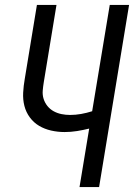

<svg xmlns="http://www.w3.org/2000/svg" viewBox="-20 -755 541 775"><path d="M301 0 340 -236Q316 -230 291 -226Q266 -222 241 -222Q213 -222 186.5 -228Q160 -234 138 -247Q116 -260 100.5 -281Q85 -302 78.5 -327.5Q72 -353 73.5 -381Q75 -409 80 -437L129 -735H208L157 -425Q154 -407 152.5 -389.5Q151 -372 156 -356Q161 -340 171.5 -327Q182 -314 196.5 -306Q211 -298 228 -294.5Q245 -291 263 -291Q285 -291 307.5 -295Q330 -299 352 -306L423 -735H501L380 0Z"/></svg>

Font: Iosevka SS04 Oblique
Style: Regular
Weight: 400
Italic angle: -9°
Monospace: yes
Designer: Belleve Invis
Foundry: Belleve Invis
Version: Version 19.0.0; ttfautohint (v1.8.4)